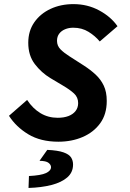

<svg xmlns="http://www.w3.org/2000/svg" viewBox="-20 -684 640 943"><path d="M266.7 12Q179.4 12 119.1 -24.4Q58.8 -60.8 24.1 -115.3L113.2 -193.1Q141.1 -150.9 178.8 -128.2Q216.6 -105.5 263.3 -105.5Q293.5 -105.5 315.9 -113.9Q338.3 -122.4 351.1 -138.7Q363.8 -155 363.8 -177.6Q363.8 -206.2 343.6 -224.9Q323.4 -243.6 288.6 -264L227.7 -300.3Q183.6 -326.8 151.2 -369Q118.8 -411.2 118.8 -473.9Q118.8 -531.9 148.4 -574.4Q178 -616.9 228.1 -640.3Q278.3 -663.8 340.7 -663.8Q409.8 -663.8 467.2 -632.8Q524.7 -601.9 557.1 -555.2L470 -480.3Q447.5 -507.5 414.8 -527.7Q382.1 -547.9 339.6 -547.9Q317.7 -547.9 299.6 -540.3Q281.4 -532.7 270.7 -518.5Q260 -504.3 260 -483.6Q260 -458.7 277.6 -441.2Q295.1 -423.8 321.7 -407.1L392 -362Q423.8 -341.5 449.4 -317.9Q475 -294.2 489.6 -263.4Q504.3 -232.5 504.3 -188.2Q504.3 -122.8 472.1 -78.6Q440 -34.4 386.2 -11.2Q332.5 12 266.7 12ZM120.1 239.1 122.2 180.5Q180.9 177.6 205.7 166.1Q230.6 154.5 230.6 136.9Q230.6 125.5 218.5 115.9Q206.5 106.3 174.1 105.8L212.1 52.1Q264.6 54.6 291.8 64.3Q319.1 73.9 329 89.1Q338.8 104.4 338.8 124Q338.8 162.7 310.4 187.3Q281.9 212 232.6 224.6Q183.2 237.2 120.1 239.1Z"/></svg>

Font: SourceCodeVF
Style: Italic
Weight: 200
Italic angle: -11°
Monospace: yes
Designer: Paul D. Hunt, Teo Tuominen
Foundry: Adobe
Version: Version 1.026;hotconv 1.1.0;makeotfexe 2.6.0